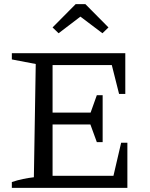

<svg xmlns="http://www.w3.org/2000/svg" viewBox="-20 -904 722 924"><path d="M563 -217H593V0H37V-28Q64 -37 90.5 -42.5Q117 -48 143 -51L152 -596L37 -618V-648H583V-452H553L518 -591H233V-362H416L446 -446H474V-220H446L415 -305H233V-58H526ZM391 -884 502 -772 473 -744 367 -824 262 -744 233 -772 344 -884Z"/></svg>

Font: Piazzolla SC
Style: Regular
Weight: 400
Designer: Juan Pablo del Peral
Foundry: Huerta Tipografica
Version: Version 1.330